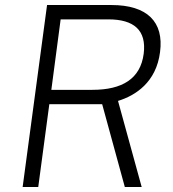

<svg xmlns="http://www.w3.org/2000/svg" viewBox="-20 -743 689 763"><path d="M543 0 449 -342C518 -363 601 -416 616 -536C632 -656 565 -723 423 -723H167L70 0H132L176 -329H386L476 0ZM347 -386H184L221 -666H411C512 -666 563 -623 551 -529C538 -430 466 -386 347 -386Z"/></svg>

Font: United Sans ExtraLight
Style: Italic
Weight: 200
Italic angle: -8°
Designer: Pablo Impallari, Rodrigo Fuenzalida (Modified by Dan O. Williams)
Version: Version 1.000;PS 001.000;hotconv 1.0.88;makeotf.lib2.5.64775